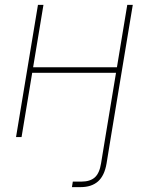

<svg xmlns="http://www.w3.org/2000/svg" viewBox="-20 -559 607 783"><path d="M308.6 204.1Q302.2 204.1 292 204.1Q281.7 204.1 273.4 204.1L276.9 181.6Q286.1 181.6 295.9 181.6Q305.7 181.6 312 181.6Q347.2 181.6 366.5 164.6Q385.7 147.5 392.1 107.4L409.7 0H432.1L414.6 107.4Q406.2 157.2 379.9 180.7Q353.5 204.1 308.6 204.1ZM467.8 -284.7 463.9 -262.2H103.5L107.4 -284.7ZM157.2 -539.1 67.9 0H45.4L134.8 -539.1ZM521.5 -539.1 432.1 0H409.7L499 -539.1Z"/></svg>

Font: Inter 18pt Thin
Style: Italic
Weight: 250
Italic angle: -9.3988°
Version: Version 4.001;git-66647c0bb